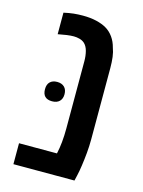

<svg xmlns="http://www.w3.org/2000/svg" viewBox="-101 -701 566 761"><g transform="rotate(15 182.0 -320.0)"><path d="M29.8 0V-85.9H185.5Q195.8 -131.3 195.8 -190.9V-466.8Q195.8 -488.8 190.9 -507.8Q186 -526.9 174.3 -537.6Q166 -544.9 154.1 -548.1Q142.1 -551.3 130.4 -551.3Q117.7 -551.3 101.6 -549.1Q85.4 -546.9 65.9 -543V-631.3Q87.4 -636.2 106 -638.2Q124.5 -640.1 144 -640.1Q174.8 -640.1 199.5 -634.3Q224.1 -628.4 240.7 -618.7Q259.3 -607.9 272.2 -589.6Q285.2 -571.3 291 -547.9Q296.9 -532.7 299.6 -512.2Q302.2 -491.7 302.2 -466.8V-174.8Q302.2 -147.9 299.6 -118.9Q296.9 -89.8 293.2 -64.7Q289.6 -39.6 285.6 -22.9L280.3 0ZM112.8 -280.3Q73.7 -280.3 73.7 -319.8Q73.7 -339.4 84.2 -349.6Q94.7 -359.9 113.3 -359.9Q132.3 -359.9 143.1 -349.4Q153.8 -338.9 153.8 -319.8Q153.8 -301.3 143.1 -290.8Q132.3 -280.3 112.8 -280.3Z"/></g></svg>

Font: Open Sans
Style: Regular
Weight: 600
Width: 3
Foundry: Ascender Corporation
Version: Version 1.000